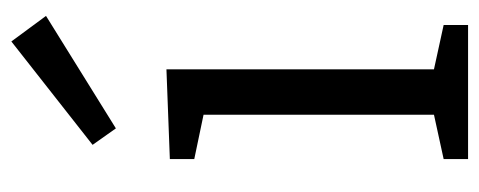

<svg xmlns="http://www.w3.org/2000/svg" viewBox="-273 -571 844 338"><g transform="rotate(-90 149.0 -402.0)"><path d="M196 -51 187 -62 274 -43V0H38V-43L125 -62L116 -51V-473L124 -464L38 -482V-525L196 -531ZM92 -620 63 -661 245 -804 290 -743Z"/></g></svg>

Font: Pack4
Style: Regular
Weight: 400
Version: Version 2.002